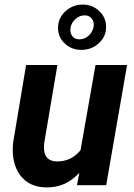

<svg xmlns="http://www.w3.org/2000/svg" viewBox="-20 -814 588 844"><path d="M328.6 -54.7Q270 11.2 183.1 9.8Q106.9 8.8 67.9 -44.9Q28.8 -98.6 37.6 -186.5L94.7 -528.3H232.4L174.3 -185.1Q172.4 -168.9 173.8 -154.8Q178.7 -106 228 -104.5Q292 -102.5 334 -153.8L399.9 -528.3H538.6L446.8 0H318.4ZM234.9 -689.9Q234.9 -733.9 267.1 -763.9Q299.3 -793.9 343.8 -793.9Q386.2 -793.9 416.3 -765.4Q446.3 -736.8 446.3 -696.8Q447.3 -654.8 415.3 -624.8Q383.3 -594.7 337.4 -594.7Q295.4 -594.7 265.6 -622.1Q235.8 -649.4 234.9 -689.9ZM290 -689.9Q286.6 -670.4 297.4 -655.8Q308.1 -641.1 329.1 -641.1Q352.1 -641.1 369.6 -657Q387.2 -672.9 391.6 -696.8Q394.5 -717.8 383.3 -732.2Q372.1 -746.6 352.5 -746.6Q329.6 -746.6 311.3 -730Q293 -713.4 290 -689.9Z"/></svg>

Font: RobotoInd
Style: Bold Italic
Weight: 700
Italic angle: -12°
Designer: Google
Version: Version 2.001150; 2014